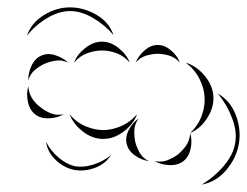

<svg xmlns="http://www.w3.org/2000/svg" viewBox="-20 -565 670 521"><path d="M53 -468Q65 -503 99 -524Q133 -545 170 -545Q207 -545 241.5 -525Q276 -505 288 -470Q264 -498 232 -516.5Q200 -535 170 -535Q140 -535 108 -516Q76 -497 53 -468ZM181 -395Q189 -417 211 -434.5Q233 -452 257 -452Q280 -452 302 -434.5Q324 -417 332 -395Q317 -413 296.5 -420.5Q276 -428 257 -428Q237 -428 216.5 -420.5Q196 -413 181 -395ZM348 -395Q355 -413 372 -428Q389 -443 408 -443Q427 -443 444.5 -428Q462 -413 468 -395Q456 -409 439.5 -414Q423 -419 408 -419Q393 -419 376.5 -414Q360 -409 348 -395ZM57 -347Q56 -366 65.5 -386.5Q75 -407 92 -414Q109 -422 130.5 -415Q152 -408 165 -395Q148 -403 131.5 -400.5Q115 -398 101 -392Q88 -386 75 -375.5Q62 -365 57 -347ZM484 -395Q513 -386 535 -360Q557 -334 559 -304Q561 -274 542.5 -245Q524 -216 496 -204Q518 -225 527.5 -251.5Q537 -278 535 -302Q534 -326 521 -351.5Q508 -377 484 -395ZM153 -255Q136 -245 113 -244Q90 -243 75 -255Q60 -267 55.5 -290Q51 -313 57 -331Q58 -312 67.5 -297.5Q77 -283 90 -274Q102 -264 118 -257.5Q134 -251 153 -255ZM571 -311Q605 -292 620 -252.5Q635 -213 628 -174Q621 -135 593.5 -103Q566 -71 527 -64Q561 -84 587 -114.5Q613 -145 618 -176Q624 -207 610 -244Q596 -281 571 -311ZM352 -255Q342 -228 315.5 -208Q289 -188 260 -188Q231 -188 205 -208Q179 -228 169 -255Q187 -233 212 -222.5Q237 -212 260 -212Q283 -212 308 -222.5Q333 -233 352 -255ZM384 -128Q365 -130 346.5 -143Q328 -156 324 -174Q319 -192 329.5 -212.5Q340 -233 356 -243Q345 -228 344.5 -211Q344 -194 347 -180Q351 -165 359 -150.5Q367 -136 384 -128ZM496 -204Q502 -185 497.5 -162.5Q493 -140 478 -128Q463 -116 439.5 -117Q416 -118 400 -128Q419 -124 435 -130.5Q451 -137 463 -146Q475 -156 485 -170Q495 -184 496 -204ZM281 -144Q266 -120 237.5 -109.5Q209 -99 181 -104Q153 -110 131 -131Q109 -152 105 -180Q118 -155 139.5 -137Q161 -119 183 -114Q205 -110 232 -118Q259 -126 281 -144Z"/></svg>

Font: Rubik Puddles
Style: Regular
Weight: 400
Designer: Hubert and Fischer, NaN
Foundry: Hubert and Fischer, NaN
Version: Version 2.200